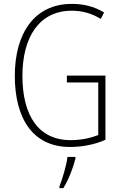

<svg xmlns="http://www.w3.org/2000/svg" viewBox="-20 -744 624 985"><path d="M323 -356V-321H484V-51C445 -36 395 -25 343 -25C176 -25 95 -153 95 -355C95 -553 181 -689 348 -689C397 -689 446 -678 497 -647L514 -680C461 -712 407 -724 348 -724C156 -724 56 -572 56 -355C56 -138 147 10 339 10C400 10 466 -2 521 -27V-356ZM367 70V61H326C322 102 299 177 285 212V221H305C333 176 355 117 367 70Z"/></svg>

Font: Noto Sans Devanagari UI Condensed ExtraLight
Style: Regular
Weight: 200
Width: 3
Designer: Jelle Bosma - Monotype Design Team
Foundry: Monotype Imaging Inc.
Version: Version 2.004